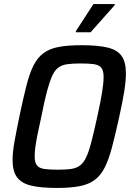

<svg xmlns="http://www.w3.org/2000/svg" viewBox="-20 -919 648 947"><path d="M261 8Q179 8 131.5 -4Q84 -16 63 -46Q42 -76 42 -130Q42 -168 51.5 -221Q61 -274 76 -346Q94 -432 109.5 -493.5Q125 -555 144.5 -594.5Q164 -634 194 -656.5Q224 -679 269.5 -687.5Q315 -696 382 -696Q465 -696 512.5 -684Q560 -672 580.5 -642Q601 -612 601 -557Q601 -519 592.5 -466.5Q584 -414 568 -342Q549 -256 533 -195Q517 -134 497.5 -94.5Q478 -55 448.5 -32.5Q419 -10 374 -1Q329 8 261 8ZM266 -82Q304 -82 329.5 -85.5Q355 -89 373 -101.5Q391 -114 404.5 -142Q418 -170 430.5 -218.5Q443 -267 460 -344Q476 -417 483.5 -463.5Q491 -510 491 -539Q491 -571 479.5 -585Q468 -599 443 -602.5Q418 -606 377 -606Q339 -606 313 -602.5Q287 -599 269 -586.5Q251 -574 238 -546Q225 -518 212 -469.5Q199 -421 184 -344Q173 -295 165.5 -258Q158 -221 154.5 -194.5Q151 -168 151 -148Q151 -117 162.5 -103Q174 -89 199.5 -85.5Q225 -82 266 -82ZM354 -760V-765L441 -899H546V-894L427 -760Z"/></svg>

Font: Saira SemiCondensed Medium
Style: Italic
Weight: 500
Width: 4
Italic angle: -12°
Designer: Hector Gatti with collaboration of the Omnibus-Type team
Foundry: Omnibus-Type
Version: Version 1.101